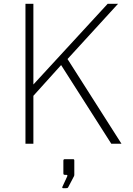

<svg xmlns="http://www.w3.org/2000/svg" viewBox="-20 -762 704 1018"><path d="M570 0 304 -417 157 -254V0H115V-742H157V-314L551 -742H606L338 -449L624 0ZM311 228 336 174Q340 165 332 165H324Q319 165 317.5 163Q316 161 316 156V90Q316 82 323 82H368Q374 82 374 89V165L373 171L342 230Q340 234 337 235Q334 236 328 236H315Q312 236 310.5 233.5Q309 231 311 228Z"/></svg>

Font: Morrison Thin
Style: Regular
Weight: 100
Designer: Pablo Impallari, Rodrigo Fuenzalida (Modified by Dan O. Williams)
Version: Version 0.03;June 6, 2019;FontCreator 11.5.0.2425 64-bit; tt